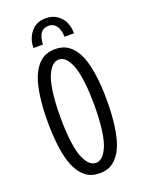

<svg xmlns="http://www.w3.org/2000/svg" viewBox="-165 -957 779 1043"><g transform="rotate(-20 225.0 -435.0)"><path d="M118.5 -751.5Q118.5 -803 149.2 -842Q180 -881 236.5 -881Q275 -881 302.5 -861Q330 -841 341.5 -812.8Q353 -784.5 353 -751.5H298Q298 -763.5 295.8 -776Q293.5 -788.5 287.5 -803.2Q281.5 -818 268 -827.5Q254.5 -837 235.5 -837Q216 -837 202.8 -827.5Q189.5 -818 183.8 -803Q178 -788 175.8 -775.8Q173.5 -763.5 173.5 -751.5ZM54 -348Q54 -432 63.2 -495.8Q72.5 -559.5 88 -598.8Q103.5 -638 126 -662.8Q148.5 -687.5 172.5 -696.8Q196.5 -706 225.5 -706Q254.5 -706 278.5 -696.8Q302.5 -687.5 325 -662.8Q347.5 -638 362.8 -598.8Q378 -559.5 387.2 -495.8Q396.5 -432 396.5 -348Q396.5 -263.5 387.2 -199.8Q378 -136 362.8 -96.5Q347.5 -57 325 -32.2Q302.5 -7.5 278.5 1.8Q254.5 11 225.5 11Q196.5 11 172.5 1.8Q148.5 -7.5 126 -32.2Q103.5 -57 88 -96.5Q72.5 -136 63.2 -199.8Q54 -263.5 54 -348ZM323.5 -348Q323.5 -417 317.5 -470.5Q311.5 -524 302 -556.5Q292.5 -589 279.2 -609.8Q266 -630.5 253 -638.2Q240 -646 225.5 -646Q207 -646 190.8 -632.5Q174.5 -619 159.8 -587.5Q145 -556 136.2 -494.8Q127.5 -433.5 127.5 -348Q127.5 -262 136.2 -200.5Q145 -139 159.8 -107.5Q174.5 -76 190.8 -62.5Q207 -49 225.5 -49Q244 -49 260 -62.5Q276 -76 291 -107.5Q306 -139 314.8 -200.5Q323.5 -262 323.5 -348Z"/></g></svg>

Font: League Mono Condensed Light
Style: Regular
Weight: 300
Width: 1
Designer: Tyler Finck
Foundry: The League of Moveable Type / Tyler Finck
Version: Version 2.210